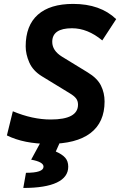

<svg xmlns="http://www.w3.org/2000/svg" viewBox="-20 -723 626 978"><path d="M229 9.8Q102.5 9.8 15.1 -33.2L45.4 -156.2Q145.5 -114.3 238.3 -114.3Q377.4 -114.3 377.4 -189.9Q377.4 -208.5 367.7 -221.4Q357.9 -234.4 335 -248L193.4 -334.5Q147.5 -362.8 129.2 -404.8Q110.8 -446.8 110.8 -486.8Q110.8 -593.3 172.9 -648.2Q234.9 -703.1 352.5 -703.1Q491.2 -703.1 571.8 -625.5L501 -517.1Q426.3 -579.1 346.7 -579.1Q246.1 -579.1 246.1 -509.8Q246.1 -465.3 295.4 -434.6L426.3 -354.5Q475.6 -324.7 494.1 -287.4Q512.7 -250 512.7 -206.1Q512.7 -99.6 440.7 -44.9Q368.7 9.8 229 9.8ZM98.6 234.4 112.3 157.2Q201.7 157.2 201.7 126Q201.7 101.6 138.7 90.3L200.7 -23.9L285.6 1L264.2 48.8Q295.9 62.5 311.8 80.1Q327.6 97.7 327.6 126Q327.6 179.2 269.5 206.8Q211.4 234.4 98.6 234.4Z"/></svg>

Font: Cascadia Mono
Style: Bold Italic
Weight: 700
Italic angle: -10°
Monospace: yes
Designer: Aaron Bell
Foundry: Saja Typeworks
Version: Version 2404.023; ttfautohint (v1.8.4)